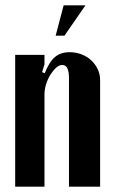

<svg xmlns="http://www.w3.org/2000/svg" viewBox="-20 -701 428 721"><path d="M148 -426Q165 -469 186.5 -487Q208 -505 241 -505Q265 -505 286 -497Q307 -489 322.5 -474.5Q338 -460 347 -441Q356 -422 356 -400V0H239V-408Q239 -457 214 -457Q202 -457 190.5 -446.5Q179 -436 169 -420Q159 -404 153 -384.5Q147 -365 147 -346V0H37V-495H147V-459L138 -430ZM189 -567 219 -681H301L222 -567Z"/></svg>

Font: Moniqa ExtBd Paragraph
Style: Regular
Weight: 800
Designer: Rajesh Rajput
Foundry: Rajesh Rajput
Version: Version 1.000